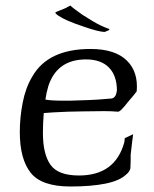

<svg xmlns="http://www.w3.org/2000/svg" viewBox="-20 -666 560 698"><path d="M236 12Q131 12 91.5 -38Q52 -88 52 -186Q52 -239 62.5 -293Q73 -347 97 -387Q154 -488 309 -488Q399 -488 442 -445Q483 -404 477 -334Q473 -328 465 -318.5Q457 -309 445 -295Q432 -278 422.5 -268.5Q413 -259 408 -260Q397 -261 384.5 -261.5Q372 -262 359 -262Q336 -262 317 -261.5Q298 -261 278 -261Q257 -261 228 -260Q199 -259 174 -257.5Q149 -256 139 -255Q136 -215 136 -183Q136 -106 163.5 -67Q191 -28 267 -28Q399 -28 432 -149Q433 -154 433 -158Q433 -162 434 -164L464 -178Q463 -169 460.5 -151Q458 -133 455 -103Q455 -93 455 -81Q455 -69 454 -54Q451 -41 438 -31Q415 -9 363.5 1.5Q312 12 236 12ZM211 -300Q222 -300 235.5 -300Q249 -300 264 -301Q306 -302 336.5 -304Q367 -306 386 -308Q402 -311 405 -337Q405 -391 376 -420.5Q347 -450 293 -450Q188 -450 156 -354Q152 -340 149.5 -329Q147 -318 145 -304Q155 -302 171.5 -301Q188 -300 211 -300ZM361 -550Q338 -550 279 -571Q219 -591 192 -609Q181 -617 181 -620Q181 -622 200 -629Q215 -634 236 -646Q239 -641 280 -612Q288 -607 316.5 -589.5Q345 -572 376 -561Q378 -559 378 -559Q378 -556 361 -550Z"/></svg>

Font: Luxurious Roman
Style: Regular
Weight: 400
Designer: Robert E. Leuschke
Foundry: Robert E. Leuschke
Version: Version 1.010; ttfautohint (v1.8.3)